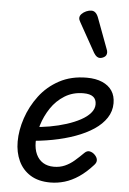

<svg xmlns="http://www.w3.org/2000/svg" viewBox="-59 -898 644 960"><g transform="rotate(5 263.0 -418.0)"><path d="M230 19Q170 19 130 -6Q90 -31 70 -74Q50 -117 50 -171Q50 -228 70.5 -289Q91 -350 130.5 -402.5Q170 -455 229.5 -487Q289 -519 367 -519Q412 -519 444.5 -505Q477 -491 494 -465.5Q511 -440 511 -403Q511 -363 489 -329.5Q467 -296 428 -270Q389 -244 336.5 -225Q284 -206 223.5 -194.5Q163 -183 99 -179L115 -250Q159 -252 203.5 -260Q248 -268 287 -280.5Q326 -293 356.5 -309.5Q387 -326 404.5 -346.5Q422 -367 422 -390Q422 -415 406 -427.5Q390 -440 357 -440Q304 -440 263 -414.5Q222 -389 195 -348.5Q168 -308 154 -262Q140 -216 140 -176Q140 -141 152 -115Q164 -89 186.5 -75Q209 -61 241 -61Q271 -61 296 -72Q321 -83 343 -102Q365 -121 387 -143Q400 -156 414 -153Q428 -150 439 -139Q451 -127 452.5 -114Q454 -101 442 -88Q407 -49 372 -25.5Q337 -2 301.5 8.5Q266 19 230 19ZM422 -623Q415 -623 407.5 -628Q400 -633 392 -646L311 -791Q308 -797 305.5 -802Q303 -807 303 -813Q303 -824 312 -833.5Q321 -843 334.5 -849Q348 -855 361 -855Q384 -855 396 -823L453 -670Q455 -666 456 -661.5Q457 -657 457 -653Q457 -638 445.5 -630.5Q434 -623 422 -623Z"/></g></svg>

Font: Playwrite CZ
Style: Regular
Weight: 400
Designer: Veronika Burian, José Scaglione
Foundry: TypeTogether
Version: Version 1.002